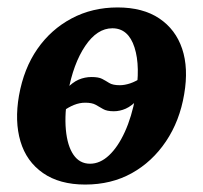

<svg xmlns="http://www.w3.org/2000/svg" viewBox="-20 -487 545 516"><path d="M209 9Q140 9 95.5 -22Q51 -53 35 -107Q19 -161 31 -230Q44 -303 80.5 -355.5Q117 -408 172.5 -437.5Q228 -467 296 -467Q364 -467 408 -437.5Q452 -408 469.5 -356Q487 -304 475 -234Q463 -162 426 -107Q389 -52 334 -21.5Q279 9 209 9ZM222 -47Q249 -47 273 -69.5Q297 -92 315.5 -132.5Q334 -173 344 -227Q358 -308 341.5 -359.5Q325 -411 282 -411Q241 -411 209 -363.5Q177 -316 163 -239Q153 -182 157 -138.5Q161 -95 177.5 -71Q194 -47 222 -47ZM286 -188Q267 -188 257 -194Q247 -200 237 -205.5Q227 -211 209 -211Q194 -211 179 -205Q164 -199 149 -188L157 -247Q175 -266 191.5 -273Q208 -280 226 -280Q245 -280 254.5 -275Q264 -270 273.5 -264Q283 -258 302 -258Q315 -258 330 -263Q345 -268 363 -280L353 -222Q334 -202 318 -195Q302 -188 286 -188Z"/></svg>

Font: Vollkorn SemiBold
Style: Italic
Weight: 600
Italic angle: -11°
Designer: Friedrich Althausen
Foundry: Friedrich Althausen
Version: Version 5.000